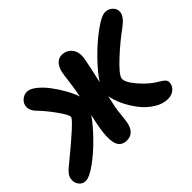

<svg xmlns="http://www.w3.org/2000/svg" viewBox="-153 -1047 1315 1315"><g transform="rotate(-45 504.5 -389.5)"><path d="M44.9 -26.9Q12.7 -26.9 -6.1 -53Q-24.9 -79.1 -18.1 -112.8Q-15.1 -129.9 -2 -147Q11.2 -164.1 40 -187Q278.8 -381.8 282.2 -408.2Q285.6 -426.8 238.3 -492.9Q190.9 -559.1 148.9 -602.1Q113.8 -637.2 113.8 -669.9Q113.8 -701.7 137 -723.4Q160.2 -745.1 190.9 -745.1Q219.2 -745.1 255.6 -716.3Q292 -687.5 324.2 -644.8Q356.4 -602.1 383.5 -554Q410.6 -505.9 423.8 -465.8Q435.1 -517.1 443.4 -584.5Q451.7 -651.9 455.1 -668Q462.4 -705.1 483.9 -730Q505.4 -754.9 537.1 -754.9Q585 -754.9 612.8 -717.5Q640.6 -680.2 627 -615.2Q619.6 -571.3 589.8 -440.9L588.9 -438Q627 -497.6 699.7 -571.8Q772.5 -646 845.7 -699Q918.9 -752 954.1 -752Q988.3 -752 1011 -728.3Q1033.7 -704.6 1027.8 -672.9Q1019.5 -634.3 962.9 -592.8Q878.4 -531.2 799.3 -457Q720.2 -382.8 713.9 -352.1Q707.5 -317.9 764.2 -252Q820.8 -186 883.8 -150.9Q906.7 -137.7 916.7 -126.7Q926.8 -115.7 926.8 -102.1Q926.8 -69.8 901.9 -47.9Q877 -25.9 838.9 -25.9Q789.6 -25.9 740.5 -56.9Q691.4 -87.9 655.5 -134.3Q619.6 -180.7 594.7 -232.9Q569.8 -285.2 563 -330.1Q544.4 -245.6 543.9 -244.1Q539.6 -220.7 534.7 -172.1Q529.8 -123.5 525.9 -105Q507.8 -23.9 439 -23.9Q412.6 -23.9 395.5 -35.4Q378.4 -46.9 370.1 -66.2Q361.8 -85.4 360.4 -115.2Q358.9 -145 362.5 -176.8Q366.2 -208.5 374 -249Q378.9 -275.4 389.2 -319.8Q346.2 -258.3 279.1 -190.2Q211.9 -122.1 145.5 -74.5Q79.1 -26.9 44.9 -26.9Z"/></g></svg>

Font: Shantell Sans Bouncy
Style: Italic
Weight: 800
Italic angle: -11.31°
Designer: Stephen Nixon, Anya Danilova, Shantell Martin
Foundry: Arrow Type
Version: Version 1.006;[9816181b4]